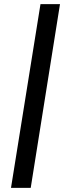

<svg xmlns="http://www.w3.org/2000/svg" viewBox="-20 -725 338 925"><path d="M33 180 175 -705H269L128 180Z"/></svg>

Font: Nunito Sans 7pt SemiCondensed SemiBold
Style: Italic
Weight: 600
Width: 4
Italic angle: -9°
Designer: Vernon Adams
Foundry: Vernon Adams
Version: Version 3.101;gftools[0.9.27]